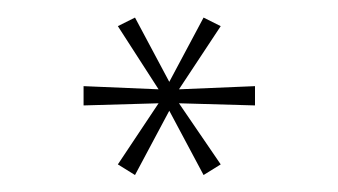

<svg xmlns="http://www.w3.org/2000/svg" viewBox="-20 -748 394 224"><path d="M137.5 -543.8 117.5 -556.2 165 -627.5 77.5 -625V-647.5L165 -643.8L117.5 -717.5L137.5 -727.5L177.5 -652.5L217.5 -727.5L237.5 -717.5L188.8 -643.8L277.5 -647.5V-625L188.8 -627.5L237.5 -556.2L217.5 -543.8L177.5 -618.8Z"/></svg>

Font: Now Thin
Style: Regular
Weight: 250
Designer: Alfredo Marco Pradil
Foundry: Alfredo Marco Pradil
Version: Version 1.002;PS 001.002;hotconv 1.0.88;makeotf.lib2.5.64775